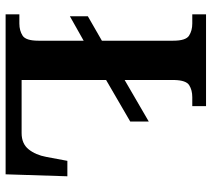

<svg xmlns="http://www.w3.org/2000/svg" viewBox="-55 -699 754 684"><g transform="rotate(90 322.0 -357.0)"><path d="M31 0V-49H64Q89 -49 107 -60.5Q125 -72 125 -117V-278L38 -229V-293L125 -343V-597Q125 -642 107 -653.5Q89 -665 64 -665H31V-714H358V-665H326Q301 -665 283.5 -654Q266 -643 265 -601V-424L413 -510V-444L265 -358V-57H454Q492 -57 512 -82Q532 -107 539 -145L553 -220H608L601 0Z"/></g></svg>

Font: Noto Serif Tibetan SemiBold
Style: Regular
Weight: 600
Designer: Monotype Design Team
Foundry: Monotype Imaging Inc.
Version: Version 2.103; ttfautohint (v1.8.4.7-5d5b)